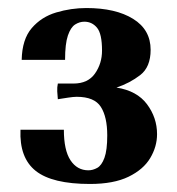

<svg xmlns="http://www.w3.org/2000/svg" viewBox="-20 -799 441 478"><path d="M371 -465Q371 -434 354 -405.5Q337 -377 300 -359Q263 -341 204 -341Q110 -341 69 -373.5Q28 -406 31 -476H139Q139 -425 155.5 -400Q172 -375 200 -375Q211 -375 222 -381Q233 -387 240 -406Q247 -425 247 -462Q247 -508 231 -533Q215 -558 171 -558Q163 -558 150 -556Q137 -554 124 -552Q123 -561 122.5 -571.5Q122 -582 124 -591H163Q199 -591 216.5 -616Q234 -641 234 -673Q234 -715 221.5 -730Q209 -745 190 -745Q178 -745 167 -738Q156 -731 149 -710.5Q142 -690 142 -650H34Q35 -701 59 -729Q83 -757 120 -768Q157 -779 195 -779Q268 -779 311.5 -752Q355 -725 355 -675Q355 -632 329 -612Q303 -592 270 -581Q321 -573 346 -539.5Q371 -506 371 -465Z"/></svg>

Font: Poltawski Nowy
Style: Bold
Weight: 700
Designer: Adam Pótawski, Mateusz Machalski, Borys Kosmynka, Ania Wieluska
Foundry: Capitalics.wtf
Version: Version 1.001;gftools[0.9.25]